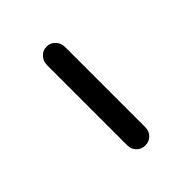

<svg xmlns="http://www.w3.org/2000/svg" viewBox="15 -461 390 390"><g transform="rotate(45 210.0 -266.0)"><path d="M95 -240Q84 -240 76 -247.5Q68 -255 68 -266Q68 -277 76 -284.5Q84 -292 95 -292H326Q337 -292 344.5 -284.5Q352 -277 352 -266Q352 -255 344.5 -247.5Q337 -240 326 -240Z"/></g></svg>

Font: Nunito ExtraLight Light
Style: Regular
Weight: 300
Version: Version 3.602